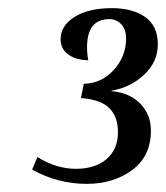

<svg xmlns="http://www.w3.org/2000/svg" viewBox="-20 -728 408 472"><path d="M59 -311 72 -342Q118 -313 167 -313Q214 -313 242 -337Q270 -361 270 -403Q270 -440 249.5 -461.5Q229 -483 179 -487L186 -522Q230 -523 260 -556.5Q290 -590 290 -633Q290 -656 278 -668.5Q266 -681 249 -681Q194 -681 194 -612Q194 -595 197 -580Q168 -580 148.5 -593.5Q129 -607 129 -632Q129 -665 163.5 -686.5Q198 -708 255 -708Q306 -708 337 -686Q368 -664 368 -619Q368 -576 334.5 -544.5Q301 -513 254 -505V-504Q299 -500 325 -473Q351 -446 351 -407Q351 -344 305 -310Q259 -276 193 -276Q122 -276 59 -311Z"/></svg>

Font: Volkhov
Style: Italic
Weight: 400
Italic angle: -12°
Designer: Cyreal (www.cyreal.org)
Foundry: Cyreal (www.cyreal.org)
Version: Version 1.010